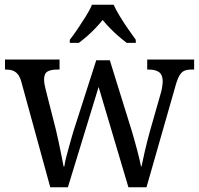

<svg xmlns="http://www.w3.org/2000/svg" viewBox="-20 -786 836 806"><path d="M70 -441Q64 -463 55 -474Q46 -485 34 -489.5Q22 -494 4 -494H1V-536H230V-494H220Q193 -494 179 -485.5Q165 -477 165 -452Q165 -444 167 -432Q169 -420 172 -409L215 -240Q221 -216 227 -186.5Q233 -157 238.5 -130.5Q244 -104 247 -87H250Q252 -104 258.5 -128.5Q265 -153 272.5 -180Q280 -207 287 -231L384 -533H441L533 -237Q538 -220 544 -199Q550 -178 555.5 -157Q561 -136 565.5 -117.5Q570 -99 572 -87H574Q579 -112 587.5 -149Q596 -186 609 -234L655 -395Q659 -408 661 -422.5Q663 -437 663 -445Q663 -471 648.5 -482.5Q634 -494 604 -494H598V-536H795V-494H783Q765 -494 753 -488.5Q741 -483 732 -466.5Q723 -450 714 -416L595 0H519L394 -421L265 0H191ZM273 -619Q288 -638 305.5 -664Q323 -690 340 -717Q357 -744 366 -766H457Q467 -744 483.5 -717Q500 -690 518 -664Q536 -638 550 -619V-606H512Q495 -619 477 -634.5Q459 -650 442 -667.5Q425 -685 411 -702Q397 -685 380.5 -667.5Q364 -650 346 -634.5Q328 -619 311 -606H273Z"/></svg>

Font: Noto Serif Thai SemiCondensed
Style: Regular
Weight: 400
Width: 4
Designer: Monotype Design Team
Foundry: Monotype Imaging Inc.
Version: Version 2.002